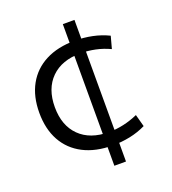

<svg xmlns="http://www.w3.org/2000/svg" viewBox="-133 -725 831 930"><g transform="rotate(-20 282.0 -260.0)"><path d="M324 10Q236 10 173 -22.5Q110 -55 76.5 -115.5Q43 -176 43 -260Q43 -344 76.5 -404.5Q110 -465 173 -497.5Q236 -530 324 -530Q370 -530 413.5 -521Q457 -512 496 -493L479 -430Q443 -447 405 -455Q367 -463 329 -463Q232 -463 177.5 -409Q123 -355 123 -260Q123 -165 177.5 -111Q232 -57 329 -57Q367 -57 405 -65.5Q443 -74 479 -90L496 -27Q457 -8 413.5 1Q370 10 324 10ZM297 105V-625H357V105Z"/></g></svg>

Font: M PLUS 2 Thin
Style: Regular
Weight: 400
Version: Version 1.001